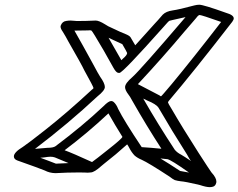

<svg xmlns="http://www.w3.org/2000/svg" viewBox="-20 -768 1007 811"><path d="M787.6 -87.4Q781.7 -92.8 770 -115.2Q706.5 -214.8 649.9 -312.5Q640.1 -328.1 602.1 -343.3L585 -351.6Q648.4 -241.2 718.3 -135.3Q728.5 -123 745.1 -114.7Q756.3 -108.4 787.6 -87.4ZM778.3 -39.1Q702.6 -92.8 687 -95.7L657.7 -98.6Q692.9 -77.6 740.7 -45.9ZM127.9 -139.2 180.2 -143.6Q204.6 -143.6 214.4 -150.4Q329.6 -236.8 417 -319.3Q438.5 -341.3 449.7 -341.3Q455.1 -341.3 460 -337.4Q472.2 -326.2 479 -308.1Q503.9 -258.3 578.6 -146.5Q618.7 -144 657.7 -140.1H661.6Q598.1 -237.8 539.1 -341.8Q527.8 -362.8 522.5 -368.7Q508.3 -387.2 508.3 -399.9Q508.3 -416 538.6 -441.9Q571.8 -471.2 763.7 -695.8Q736.8 -689.5 709.5 -683.6Q699.2 -681.6 695.6 -680.2Q691.9 -678.7 670.4 -653.8Q498 -460 484.4 -460L479 -460.4Q470.7 -461.4 459.5 -481Q439 -518.6 417.5 -555.7Q369.6 -637.7 366.2 -638.9Q362.8 -640.1 358.4 -640.1Q354.5 -640.1 352.5 -639.6L294.4 -638.7Q329.6 -577.1 368.7 -505.4Q399.4 -448.2 403.3 -443.4Q422.9 -416 422.9 -400.4Q422.9 -385.7 391.6 -360.8Q269.5 -246.6 127.9 -139.2ZM368.7 -83.5 394 -102.5 435.5 -135.3Q495.1 -182.1 497.1 -189.9Q466.3 -238.8 438 -289.1Q349.6 -206.1 252.9 -133.3Q286.6 -121.1 368.7 -83.5ZM216.3 -76.7 269.5 -79.1 211.9 -103Q203.6 -106 192.9 -106Q184.1 -106 165.5 -103L150.4 -101.6Q167 -95.7 182.1 -89.8Q197.3 -84 216.3 -76.7ZM492.7 -513.7 499 -520Q516.6 -534.7 517.1 -543.9Q517.1 -546.4 496.6 -581.5Q467.3 -594.7 438.5 -608.4ZM660.2 -361.3Q662.1 -361.3 705.1 -412.6Q791 -516.1 914.1 -675.3Q831.1 -704.6 823.2 -704.6Q817.9 -704.6 808.6 -691.9L763.2 -639.2Q762.7 -638.2 762.2 -638.2Q665.5 -522.9 562.5 -412.6Q608.4 -389.2 654.3 -364.7Q657.7 -361.3 660.2 -361.3ZM865.7 22.5Q851.1 22.5 824.7 13.7Q818.8 11.7 814.9 11.2Q761.7 -1 742.7 -2.4Q730 -3.9 718.3 -7.3Q709 -11.7 696.8 -21.5Q607.4 -80.1 578.1 -93.3Q561.5 -100.1 548.8 -110.8Q535.6 -124.5 525.9 -143.6Q522 -151.4 517.1 -158.2Q469.7 -115.2 419.4 -76.2Q414.1 -72.3 408.2 -66.9Q378.4 -40 363.3 -39.6Q356.9 -38.6 350.1 -38.6Q345.7 -38.6 340.1 -39.1Q334.5 -39.6 315.4 -39.6Q264.6 -39.6 213.9 -36.6Q189.5 -37.1 168.9 -47.9Q149.4 -56.2 54.2 -89.8Q38.6 -95.2 38.6 -107.4Q38.6 -124.5 77.1 -147.9Q101.1 -164.1 169.9 -218.3Q260.7 -289.6 367.7 -388.7Q375 -394 375 -396Q375 -400.9 335.9 -471.2Q325.2 -494.6 269.5 -591.3Q257.8 -613.8 244.6 -634.8Q235.8 -647 235.8 -655.8L236.3 -659.2Q242.7 -677.7 260.3 -679.7Q269.5 -681.2 278.3 -681.2Q285.6 -681.2 292.5 -680.2Q299.3 -679.2 304.7 -679.2Q344.2 -679.2 384.3 -681.2Q397.9 -681.2 423.3 -665.5L437 -657.2Q499.5 -627.4 509.3 -624.5Q526.4 -617.7 531.2 -610.8L551.3 -576.7Q616.2 -647.9 634.8 -669.4Q640.6 -676.3 647 -682.6L667.5 -706.1Q681.6 -720.2 709.5 -724.1Q737.3 -728 800.8 -745.1Q812 -748 821.8 -748Q839.4 -748 934.6 -713.9Q967.3 -704.6 967.3 -690.4Q967.3 -684.6 960.9 -675.8Q794.4 -460.9 693.4 -342.3Q689.9 -337.9 689.5 -335.4Q689.5 -332.5 706.1 -305.7Q749 -231.4 818.4 -123Q866.7 -48.3 873 -40Q894 -17.1 894 -1L893.6 3.4Q890.6 17.1 879.9 20.5Q873 22.5 865.7 22.5Z"/></svg>

Font: Third Street
Style: Regular
Weight: 400
Designer: GGBotNet
Foundry: GGBotNet
Version: 0.90